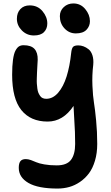

<svg xmlns="http://www.w3.org/2000/svg" viewBox="-20 -823 639 1104"><path d="M416 -630.9Q377.9 -630.9 351.1 -659.4Q324.2 -688 324.2 -730Q324.2 -761.2 346.7 -782.2Q369.1 -803.2 401.9 -803.2Q443.4 -803.2 470.2 -770.8Q497.1 -738.3 497.1 -701.2Q497.1 -672.4 477.1 -651.6Q457 -630.9 416 -630.9ZM174.8 -619.1Q134.3 -619.1 105.7 -647.9Q77.1 -676.8 77.1 -714.8Q77.1 -749.5 97.2 -770.8Q117.2 -792 150.9 -792Q196.3 -792 224.1 -759Q252 -726.1 252 -688Q252 -657.7 232.9 -638.4Q213.9 -619.1 174.8 -619.1ZM311 261.2Q199.2 261.2 143.6 229Q87.9 196.8 87.9 142.1Q87.9 115.7 97.4 103.8Q106.9 91.8 127.9 91.8Q141.6 91.8 157.7 97.4Q173.8 103 188.7 109.9Q203.6 116.7 234.9 122.3Q266.1 127.9 306.2 127.9Q364.3 127.9 388.2 96.2Q412.1 64.5 412.1 4.9Q412.1 -31.2 410.9 -64.2Q409.7 -97.2 406.7 -142.8Q403.8 -188.5 402.8 -213.9Q342.8 -124 253.9 -124Q155.8 -124 102.8 -189.9Q49.8 -255.9 49.8 -393.1Q49.8 -444.8 54.7 -479.5Q59.6 -514.2 68.8 -531.7Q78.1 -549.3 89.1 -556.2Q100.1 -563 115.2 -563Q159.2 -563 178.5 -541.5Q197.8 -520 196.8 -479Q196.3 -466.3 194.8 -443.6Q193.4 -420.9 192.9 -407.5Q192.4 -394 191.7 -374Q190.9 -354 191.9 -341.6Q192.9 -329.1 194.8 -313.7Q196.8 -298.3 200.9 -289.1Q205.1 -279.8 210.9 -271.2Q216.8 -262.7 225.6 -258.8Q234.4 -254.9 246.1 -254.9Q284.2 -254.9 314.5 -290Q344.7 -325.2 363 -383.5Q381.3 -441.9 389.2 -518.1Q392.1 -545.4 400.4 -553.7Q408.7 -562 430.2 -562Q445.3 -562 460 -556.6Q474.6 -551.3 489.3 -539.8Q503.9 -528.3 511.5 -504.9Q519 -481.4 516.1 -450.2Q508.8 -390.1 511.5 -329.6Q514.2 -269 520.3 -232.4Q526.4 -195.8 532.7 -130.4Q539.1 -64.9 539.1 4.9Q539.1 57.6 526.1 101.1Q513.2 144.5 491.5 173.6Q469.7 202.6 440.2 222.9Q410.6 243.2 378.2 252.2Q345.7 261.2 311 261.2Z"/></svg>

Font: Shantell Sans Irregular
Style: Regular
Weight: 600
Designer: Stephen Nixon, Anya Danilova, Shantell Martin
Foundry: Arrow Type
Version: Version 1.006;[9816181b4]